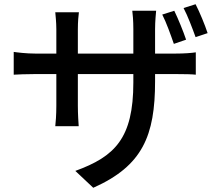

<svg xmlns="http://www.w3.org/2000/svg" viewBox="-20 -820 1040 910"><path d="M964 -663C951 -703 926 -763 907 -800L850 -782C870 -744 891 -688 907 -644ZM862 -632C849 -671 824 -732 806 -769L749 -751C769 -712 789 -655 804 -612ZM715 -566V-682C715 -722 719 -754 720 -769H607C609 -755 612 -722 612 -682V-566H349V-681C349 -718 352 -748 354 -762H242C243 -748 247 -716 247 -681V-566H149C103 -566 58 -572 45 -574V-466C62 -467 103 -469 149 -469H247V-319C247 -278 244 -236 242 -222H353C352 -236 349 -279 349 -319V-469H612V-429C612 -164 524 -78 337 -10L422 70C656 -34 715 -177 715 -435V-469H809C857 -469 893 -468 908 -466V-572C889 -569 857 -566 808 -566Z"/></svg>

Font: Noto Sans CJK JP Medium
Style: Regular
Weight: 500
Designer: Ryoko NISHIZUKA (kana & ideographs); Paul D. Hunt (Latin, Greek & Cyrillic); Wenlong ZHANG (bopomofo); Sandoll Communica
Foundry: Adobe Systems Incorporated
Version: Version 1.004;PS 1.004;hotconv 1.0.82;makeotf.lib2.5.63406